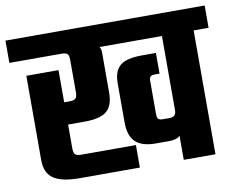

<svg xmlns="http://www.w3.org/2000/svg" viewBox="-92 -730 1011 823"><g transform="rotate(-10 413.5 -318.0)"><path d="M847 -636V-539H782V0H644V-105Q630 -90 596 -90H537Q479 -90 450.5 -116.5Q422 -143 422 -203V-373Q422 -425 449.5 -448.5Q477 -472 544 -472H606V-382H586Q572 -382 566.5 -377Q561 -372 561 -359V-213Q561 -198 566.5 -192.5Q572 -187 586 -187H616Q644 -187 644 -216V-539H372Q379 -531 379 -514V-339Q379 -283 350.5 -259Q322 -235 255 -235H182V-131Q182 -112 189 -105Q196 -98 215 -98H453V0H192Q113 0 77.5 -24.5Q42 -49 42 -104V-472H182V-332H206Q225 -332 232 -339Q239 -346 239 -365V-506Q239 -526 232.5 -532.5Q226 -539 206 -539H-20V-636Z"/></g></svg>

Font: Teko SemiBold
Style: Regular
Weight: 600
Designer: Manushi Parikh, Jonny Pinhorn
Foundry: Indian Type Foundry
Version: Version 1.106;PS 1.0;hotconv 1.0.78;makeotf.lib2.5.61930; tt